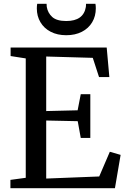

<svg xmlns="http://www.w3.org/2000/svg" viewBox="-20 -994 668 1014"><path d="M35 -44 116 -55V-685.5L36 -698V-743H543.5L557.5 -587H503L470 -688.5L224 -695.5V-407.5L390 -411.5L406.5 -496.5H457V-265.5H406.5L390.5 -354L224 -357.5V-51L504 -62L560 -192.5L617 -176L587 0H35ZM174.5 -949.5Q174.5 -963.5 176.5 -974H226Q226 -964 227 -957.5Q232.5 -925.5 256 -904.2Q279.5 -883 330 -883Q421 -883 433.5 -957.5Q434.5 -964 434.5 -974H484Q486 -963.5 486 -950Q486 -909 467 -876.8Q448 -844.5 412.5 -826.2Q377 -808 330 -808Q283 -808 247.8 -826.2Q212.5 -844.5 193.5 -876.8Q174.5 -909 174.5 -949.5Z"/></svg>

Font: Merriweather 12pt
Style: Regular
Weight: 400
Designer: Eben Sorkin
Foundry: Eben Sorkin
Version: Version 2.100